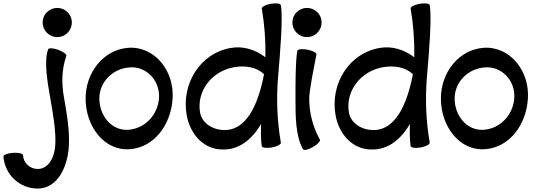

<svg xmlns="http://www.w3.org/2000/svg" viewBox="-77 -840 3132 1117"><path d="M341 -709C341 -732 332 -754 316 -769C300 -785 279 -794 256 -794C234 -794 212 -785 196 -769C180 -754 171 -732 171 -709C171 -687 180 -665 196 -649C212 -633 234 -624 256 -624C279 -624 300 -633 316 -649C332 -665 341 -687 341 -709ZM203 -553C177 -482 200 -358 217 -260C232 -174 248 -83 245 -2C242 71 208 143 142 143C97 143 59 108 57 63C56 53 30 47 -1 49C-32 51 -57 61 -57 70C-50 175 37 257 142 257C258 257 319 130 324 2C328 -87 311 -183 295 -274C281 -354 281 -437 309 -514C313 -523 292 -539 262 -550C233 -561 206 -562 203 -553Z M678 28C821 18 917 -115 927 -264C939 -427 823 -572 670 -562C524 -551 421 -418 421 -267C421 -105 529 39 678 28ZM501 -267C501 -364 580 -442 678 -448C776 -455 855 -370 848 -269C841 -172 767 -92 670 -85C574 -78 501 -165 501 -267Z M1446 -790C1462 -697 1469 -602 1467 -507C1409 -551 1338 -574 1265 -561C1087 -530 977 -352 1009 -171C1026 -71 1094 15 1192 28C1303 42 1384 -21 1442 -119C1440 -65 1441 -19 1446 10C1447 20 1474 23 1504 18C1535 12 1559 0 1557 -10C1535 -137 1530 -267 1541 -396C1553 -535 1570 -735 1557 -810C1555 -820 1529 -823 1498 -818C1467 -812 1444 -800 1446 -790ZM1206 -85C1149 -92 1097 -129 1087 -185C1065 -310 1156 -427 1285 -449C1348 -460 1415 -451 1459 -408C1426 -237 1357 -65 1206 -85Z M1794 -709C1794 -732 1785 -754 1769 -769C1753 -785 1731 -794 1709 -794C1686 -794 1665 -785 1649 -769C1633 -754 1624 -732 1624 -709C1624 -687 1633 -665 1649 -649C1665 -633 1686 -624 1709 -624C1731 -624 1753 -633 1769 -649C1785 -665 1794 -687 1794 -709ZM1653 -545C1642 -491 1642 -360 1642 -267C1642 -165 1642 -48 1686 28C1691 37 1717 31 1744 15C1771 0 1789 -20 1784 -28C1743 -101 1722 -183 1722 -267C1722 -312 1747 -437 1764 -522C1766 -532 1743 -545 1712 -551C1682 -557 1655 -554 1653 -545Z M2312 -790C2328 -697 2335 -602 2333 -507C2275 -551 2204 -574 2131 -561C1953 -530 1843 -352 1875 -171C1892 -71 1960 15 2058 28C2169 42 2250 -21 2308 -119C2306 -65 2307 -19 2312 10C2313 20 2340 23 2370 18C2401 12 2425 0 2423 -10C2401 -137 2396 -267 2407 -396C2419 -535 2436 -735 2423 -810C2421 -820 2395 -823 2364 -818C2333 -812 2310 -800 2312 -790ZM2072 -85C2015 -92 1963 -129 1953 -185C1931 -310 2022 -427 2151 -449C2214 -460 2281 -451 2325 -408C2292 -237 2223 -65 2072 -85Z M2745 28C2888 18 2984 -115 2994 -264C3006 -427 2890 -572 2737 -562C2591 -551 2488 -418 2488 -267C2488 -105 2596 39 2745 28ZM2568 -267C2568 -364 2647 -442 2745 -448C2843 -455 2922 -370 2915 -269C2908 -172 2834 -92 2737 -85C2641 -78 2568 -165 2568 -267Z"/></svg>

Font: Nupuram SemiBold
Style: Regular
Weight: 600
Designer: Santhosh Thottingal (santhosh.thottingal@gmail.com)
Foundry: SMC
Version: Version 1.000